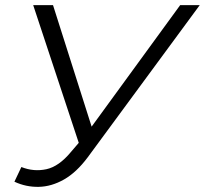

<svg xmlns="http://www.w3.org/2000/svg" viewBox="-20 -720 796 746"><path d="M63 -71Q111 -52 160 -62.5Q209 -73 256 -130L286 -165L109 -700H186L336 -228L680 -700H756L321 -109Q277 -50 228.5 -22.5Q180 5 130.5 6Q81 7 36 -14Z"/></svg>

Font: Montserrat
Style: Italic
Weight: 400
Italic angle: -11.3°
Designer: Julieta Ulanovsky
Foundry: Julieta Ulanovsky
Version: Version 9.000; ttfautohint (v1.8.4.7-5d5b)